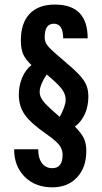

<svg xmlns="http://www.w3.org/2000/svg" viewBox="-20 -758 448 842"><path d="M367.5 -334.5Q367.5 -362.5 358.8 -384.2Q350 -406 326.2 -431.2Q302.5 -456.5 257 -494.5Q222 -524 204.5 -540.8Q187 -557.5 181.5 -569.2Q176 -581 176 -595Q176 -654 216 -654Q257 -654 257 -590H364.5Q364.5 -738 221 -738Q148.5 -738 110 -697.5Q71.5 -657 71.5 -580.5Q71.5 -544 81.5 -520.8Q91.5 -497.5 118 -472.5Q92.5 -453.5 77.5 -418.2Q62.5 -383 62.5 -342.5Q62.5 -293 88 -256Q113.5 -219 180 -172.5Q224 -142 239.2 -122.8Q254.5 -103.5 254.5 -79.5Q254.5 -20.5 209.5 -20.5Q180.5 -20.5 164 -42.5Q147.5 -64.5 147.5 -103.5H42Q42 -29 88.2 17.2Q134.5 63.5 209.5 63.5Q277 63.5 317.8 20Q358.5 -23.5 358.5 -96Q358.5 -128.5 348 -151Q337.5 -173.5 308.5 -203Q336.5 -223.5 352 -257.8Q367.5 -292 367.5 -334.5ZM154 -355.5Q154 -384 184.5 -431.5Q232 -392.5 250 -369Q268 -345.5 268 -321Q268 -293 242 -245.5Q206 -276 187 -295Q168 -314 161 -327.5Q154 -341 154 -355.5Z"/></svg>

Font: League Gothic SemiExpanded
Style: Regular
Weight: 400
Width: 6
Designer: The League of Moveable Type
Version: Version 1.600; ttfautohint (v1.8.3)